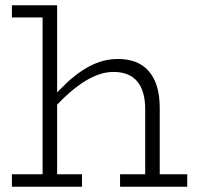

<svg xmlns="http://www.w3.org/2000/svg" viewBox="-20 -706 744 726"><path d="M529 0V-293Q529 -328 521.5 -354Q514 -380 499 -398Q484 -416 461.5 -425Q439 -434 409 -434Q379 -434 348.5 -422.5Q318 -411 288 -390.5Q258 -370 228.5 -342.5Q199 -315 171 -282V-329Q200 -362 229.5 -390Q259 -418 290.5 -439Q322 -460 355.5 -471.5Q389 -483 427 -483Q463 -483 492 -472Q521 -461 541.5 -438Q562 -415 573 -380.5Q584 -346 584 -298V0ZM25 0V-47H290V0ZM434 0V-47H688V0ZM196 -686V0H141V-640H25V-686Z"/></svg>

Font: BioRhyme ExtraBold Light
Style: Regular
Weight: 300
Version: Version 1.600;gftools[0.9.33]